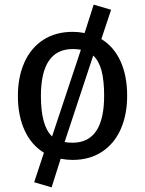

<svg xmlns="http://www.w3.org/2000/svg" viewBox="-20 -676 624 826"><path d="M527 -264Q527 -182 499 -119.5Q471 -57 418 -22.5Q365 12 292 12Q268 12 241 7L202 130L127 108L169 -19Q115 -52 86 -115Q57 -178 57 -263Q57 -345 85 -407.5Q113 -470 166 -504.5Q219 -539 293 -539Q317 -539 344 -534L383 -656L458 -634L416 -508Q470 -475 498.5 -412.5Q527 -350 527 -264ZM156 -263Q156 -134 204 -89L328 -462Q311 -465 293 -465Q156 -465 156 -263ZM428 -264Q428 -331 416.5 -373Q405 -415 381 -437L258 -65Q273 -62 292 -62Q428 -62 428 -264Z"/></svg>

Font: Fira Sans
Style: Regular
Weight: 400
Designer: bBox Type GmbH & Carrois Corporate GbR & Edenspiekermann AG
Foundry: bBox Type GmbH & Carrois Corporate GbR & Edenspiekermann AG
Version: Version 4.301